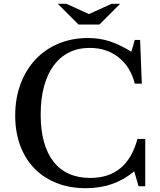

<svg xmlns="http://www.w3.org/2000/svg" viewBox="-20 -980 842 1010"><path d="M689 -770H717L726 -540H689Q667 -628 604 -678Q541 -728 452 -728Q391 -728 343 -704Q295 -680 262 -635Q229 -590 211.5 -525Q194 -460 194 -378Q194 -217 261 -130.5Q328 -44 455 -44Q648 -44 703 -249H744V0H709L686 -79Q581 10 432 10Q347 10 278.5 -17Q210 -44 161.5 -93.5Q113 -143 86.5 -214Q60 -285 60 -372Q60 -463 88 -538Q116 -613 166.5 -667Q217 -721 287.5 -750.5Q358 -780 443 -780Q503 -780 556 -763Q609 -746 671 -708ZM393 -851 284 -960H329L448 -906L567 -960H612L503 -851Z"/></svg>

Font: Libre Baskerville
Style: Regular
Weight: 400
Designer: Pablo Impallari, Rodrigo Fuenzalida
Foundry: Pablo Impallari, Rodrigo Fuenzalida
Version: Version 1.000; ttfautohint (v0.93) -l 8 -r 50 -G 200 -x 14 -